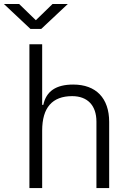

<svg xmlns="http://www.w3.org/2000/svg" viewBox="-60 -958 666 978"><path d="M431.2 0H496.1V-336.9C496.1 -458 429.2 -527.3 313 -527.3C225.1 -527.3 175.3 -493.2 160.6 -423.8H154.8V-732.4H89.8V0H154.8V-292.5C154.8 -410.2 206.5 -468.3 307.6 -468.3C385.3 -468.3 431.2 -421.4 431.2 -338.4ZM95.2 -810.5H149.9L285.2 -937.5H207.5L122.6 -855L37.6 -937.5H-40Z"/></svg>

Font: Cascadia Code Light
Style: Regular
Weight: 300
Monospace: yes
Designer: Aaron Bell
Foundry: Saja Typeworks
Version: Version 2404.023